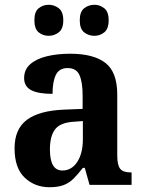

<svg xmlns="http://www.w3.org/2000/svg" viewBox="-20 -774 601 804"><path d="M187 10Q126 10 83.5 -30Q41 -70 41 -153Q41 -234 93 -272.5Q145 -311 250 -315L326 -318V-374Q326 -429 313 -459Q300 -489 263 -489Q228 -489 214 -460.5Q200 -432 200 -381Q140 -381 110.5 -396.5Q81 -412 81 -447Q81 -483 107 -505.5Q133 -528 176.5 -538.5Q220 -549 274 -549Q372 -549 421.5 -510.5Q471 -472 471 -378V-123Q471 -82 483.5 -67Q496 -52 527 -52H531V0H355L335 -71H327Q306 -44 288 -26Q270 -8 246.5 1Q223 10 187 10ZM241 -60Q280 -60 303.5 -96Q327 -132 327 -191V-267L286 -264Q231 -260 210 -231.5Q189 -203 189 -148Q189 -60 241 -60ZM376 -624Q351 -624 332.5 -638.5Q314 -653 314 -689Q314 -725 332.5 -739.5Q351 -754 376 -754Q398 -754 416.5 -739.5Q435 -725 435 -689Q435 -653 416.5 -638.5Q398 -624 376 -624ZM184 -624Q160 -624 142 -638.5Q124 -653 124 -689Q124 -725 142 -739.5Q160 -754 184 -754Q207 -754 226 -739.5Q245 -725 245 -689Q245 -653 226 -638.5Q207 -624 184 -624Z"/></svg>

Font: Noto Serif Sinhala SemiCondensed
Style: Bold
Weight: 700
Width: 4
Designer: Jelle Bosma - Monotype Design Team
Foundry: Monotype Imaging Inc.
Version: Version 2.007; ttfautohint (v1.8.4.7-5d5b)